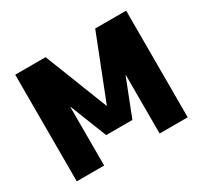

<svg xmlns="http://www.w3.org/2000/svg" viewBox="-149 -935 1203 1139"><g transform="rotate(-30 452.5 -365.0)"><path d="M73.2 0V-730.5H281.2L450.2 -299.8H452.1L621.1 -730.5H833V0H640.6V-400.4H638.7L541 -150.4H361.3L262.7 -400.4H260.7V0Z"/></g></svg>

Font: GenEi M Gothic v2 Black
Style: Regular
Weight: 900
Version: Version 2.0